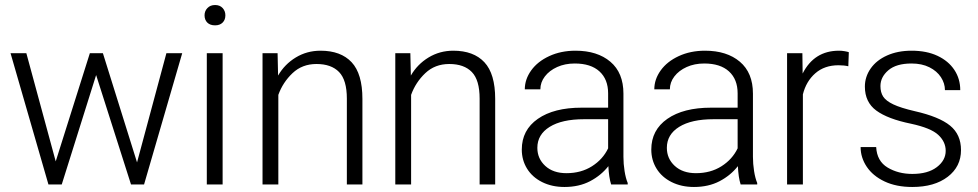

<svg xmlns="http://www.w3.org/2000/svg" viewBox="-20 -735 3895 765"><path d="M526 -88 643 -523H706L554 0H502L363 -436L226 0H173L22 -523H85L202 -92L338 -523H390Z M837 -715Q856 -715 867 -703Q878 -691 878 -674Q878 -656 867 -645Q856 -634 837 -634Q817 -634 806 -645Q795 -656 795 -674Q795 -691 806.5 -703Q818 -715 837 -715ZM804 -523H867V0H804Z M1026 -523H1086L1088 -434Q1114 -479 1158.5 -506Q1203 -533 1257 -533Q1338 -533 1381 -487Q1424 -441 1424 -341V0H1362V-342Q1362 -416 1331 -448Q1300 -480 1241 -480Q1184 -480 1145.5 -443.5Q1107 -407 1089 -357V0H1026Z M1555 -523H1615L1617 -434Q1643 -479 1687.5 -506Q1732 -533 1786 -533Q1867 -533 1910 -487Q1953 -441 1953 -341V0H1891V-342Q1891 -416 1860 -448Q1829 -480 1770 -480Q1713 -480 1674.5 -443.5Q1636 -407 1618 -357V0H1555Z M2270 -482Q2231 -482 2200 -468Q2169 -454 2151 -430.5Q2133 -407 2133 -379H2071Q2071 -419 2096.5 -454.5Q2122 -490 2168.5 -511.5Q2215 -533 2273 -533Q2360 -533 2412 -489Q2464 -445 2464 -362V-110Q2464 -82 2468.5 -53.5Q2473 -25 2481 -6V0H2415Q2406 -28 2404 -73Q2375 -36 2331 -13Q2287 10 2229 10Q2179 10 2140 -9.5Q2101 -29 2080 -63Q2059 -97 2059 -139Q2059 -217 2123 -261.5Q2187 -306 2297 -306H2403V-363Q2403 -419 2368.5 -450.5Q2334 -482 2270 -482ZM2403 -144V-260H2307Q2219 -260 2170 -229.5Q2121 -199 2121 -146Q2121 -103 2152.5 -74Q2184 -45 2237 -45Q2295 -45 2338.5 -72.5Q2382 -100 2403 -144Z M2786 -482Q2747 -482 2716 -468Q2685 -454 2667 -430.5Q2649 -407 2649 -379H2587Q2587 -419 2612.5 -454.5Q2638 -490 2684.5 -511.5Q2731 -533 2789 -533Q2876 -533 2928 -489Q2980 -445 2980 -362V-110Q2980 -82 2984.5 -53.5Q2989 -25 2997 -6V0H2931Q2922 -28 2920 -73Q2891 -36 2847 -13Q2803 10 2745 10Q2695 10 2656 -9.5Q2617 -29 2596 -63Q2575 -97 2575 -139Q2575 -217 2639 -261.5Q2703 -306 2813 -306H2919V-363Q2919 -419 2884.5 -450.5Q2850 -482 2786 -482ZM2919 -144V-260H2823Q2735 -260 2686 -229.5Q2637 -199 2637 -146Q2637 -103 2668.5 -74Q2700 -45 2753 -45Q2811 -45 2854.5 -72.5Q2898 -100 2919 -144Z M3116 -523H3177L3178 -442Q3224 -533 3323 -533Q3334 -533 3345.5 -531Q3357 -529 3362 -527L3360 -471Q3343 -475 3321 -475Q3265 -475 3228.5 -443Q3192 -411 3179 -359V0H3116Z M3610 -242Q3517 -261 3471.5 -294.5Q3426 -328 3426 -390Q3426 -429 3449 -462Q3472 -495 3514.5 -514Q3557 -533 3612 -533Q3672 -533 3715.5 -512.5Q3759 -492 3782.5 -456.5Q3806 -421 3806 -376H3745Q3745 -403 3729 -427.5Q3713 -452 3683 -467Q3653 -482 3612 -482Q3551 -482 3519.5 -455Q3488 -428 3488 -392Q3488 -367 3499 -350Q3510 -333 3539.5 -319Q3569 -305 3625 -292Q3722 -270 3765.5 -234.5Q3809 -199 3809 -137Q3809 -71 3756 -30.5Q3703 10 3615 10Q3551 10 3504.5 -12Q3458 -34 3433.5 -70.5Q3409 -107 3409 -149H3471Q3474 -93 3516.5 -67.5Q3559 -42 3615 -42Q3677 -42 3712.5 -69Q3748 -96 3748 -134Q3748 -170 3718.5 -197.5Q3689 -225 3610 -242Z"/></svg>

Font: Freesentation 3 Light
Style: Regular
Weight: 300
Designer: glyphs from Roboto by Christian Robertson / Hangul glyphs from Noto Sans CJK(Source Han Sans) by Jang Soo-young and Kang
Foundry: PT&
Version: Version 2.001